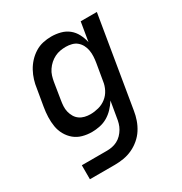

<svg xmlns="http://www.w3.org/2000/svg" viewBox="-173 -656 946 998"><g transform="rotate(-30 300.0 -156.5)"><path d="M229 215H79V131H230Q245 131 261 128Q277 125 292.5 117Q308 109 320 96.5Q332 84 340.5 69.5Q349 55 353.5 39Q358 23 360 8L376 -86Q363 -65 345 -46Q327 -27 305.5 -14.5Q284 -2 259.5 3Q235 8 212 8Q183 8 156 0.5Q129 -7 108.5 -24Q88 -41 74.5 -65Q61 -89 56.5 -116.5Q52 -144 53 -173Q54 -202 59 -231L76 -331Q79 -355 86.5 -379.5Q94 -404 106.5 -427Q119 -450 137 -469.5Q155 -489 177.5 -503Q200 -517 225 -522.5Q250 -528 275 -528Q303 -528 330 -521Q357 -514 377.5 -497.5Q398 -481 410.5 -457Q423 -433 429 -406L448 -520H545L455 21Q451 47 442 73Q433 99 418 122.5Q403 146 381 164.5Q359 183 334 194.5Q309 206 282 210.5Q255 215 229 215ZM251 -76Q275 -76 300 -82.5Q325 -89 345.5 -105Q366 -121 378 -144.5Q390 -168 393 -192L410 -292Q413 -310 414 -328.5Q415 -347 412 -364.5Q409 -382 401 -397.5Q393 -413 380 -424Q367 -435 349.5 -439.5Q332 -444 314 -444Q297 -444 280 -441Q263 -438 247 -430Q231 -422 217.5 -410Q204 -398 193.5 -382.5Q183 -367 178 -350.5Q173 -334 170 -317L154 -217Q151 -200 150 -182.5Q149 -165 153 -148.5Q157 -132 165.5 -117.5Q174 -103 187.5 -93.5Q201 -84 217.5 -80Q234 -76 251 -76Z"/></g></svg>

Font: Iosevka Medium Extended
Style: Italic
Weight: 500
Width: 7
Italic angle: -9°
Monospace: yes
Designer: Belleve Invis
Foundry: Belleve Invis
Version: Version 32.5.0; ttfautohint (v1.8.4)